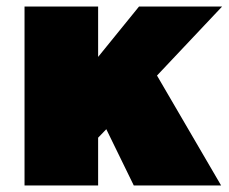

<svg xmlns="http://www.w3.org/2000/svg" viewBox="-20 -567 699 587"><path d="M659 -547 460 -336 656 0H389L305 -172L280 -146V0H55V-547H280V-393L405 -547Z"/></svg>

Font: Argentum Sans Black
Style: Regular
Weight: 900
Designer: Julieta Ulanovsky (Modified by Cristiano Sobral)
Foundry: Julieta Ulanovsky
Version: Version 1.000; ttfautohint (v1.5.65-e2d9)